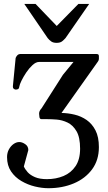

<svg xmlns="http://www.w3.org/2000/svg" viewBox="-20 -758 553 983"><path d="M227.5 205.6Q195.3 205.6 158.7 196.8Q122.1 188 89.6 168.9Q57.1 149.9 36.6 119.6Q16.1 89.4 16.1 46.4Q16.1 24.4 25.6 6.8Q35.2 -10.7 49.6 -20.8Q64 -30.8 79.1 -30.8Q93.3 -30.8 109.1 -20Q125 -9.3 125 10.3L102.1 94.2Q108.4 108.9 121.8 123.8Q135.3 138.7 159.2 148.9Q183.1 159.2 220.2 159.2Q266.6 159.2 305.2 143.1Q343.8 127 366.9 92.5Q390.1 58.1 390.1 3.4Q390.1 -55.2 371.6 -86.4Q353 -117.7 325.7 -130.6Q298.3 -143.6 270.5 -145.8Q242.7 -147.9 223.6 -147.9H192.9Q183.6 -147.9 181.9 -158.4Q180.2 -168.9 180.2 -175.8Q180.2 -182.6 182.9 -189.2Q185.5 -195.8 192.9 -203.6L302.2 -375L356.4 -440.9H180.2Q164.1 -440.9 146.7 -425Q129.4 -409.2 114.5 -387Q99.6 -364.7 89.8 -344.5Q80.1 -324.2 79.1 -315.4Q78.1 -306.2 73.5 -302.7Q68.8 -299.3 61 -299.3Q55.7 -299.3 50.5 -303.5Q45.4 -307.6 45.9 -315.9L60.1 -461.4Q68.8 -481.4 83 -481.4H474.6Q480.5 -481.4 483.4 -479Q486.3 -476.6 486.3 -469.7V-456.5Q486.3 -452.6 485.1 -449.7Q483.9 -446.8 481.4 -442.9L294.9 -179.7Q328.1 -179.2 361.8 -171.1Q395.5 -163.1 423.6 -143.6Q451.7 -124 469 -90.3Q486.3 -56.6 486.3 -4.9Q486.3 62 451.4 109.1Q416.5 156.2 357.9 180.9Q299.3 205.6 227.5 205.6ZM270 -538.6Q252.4 -538.6 242.4 -545.7Q232.4 -552.7 224.1 -563L104.5 -737.8H162.1L270.5 -625L381.3 -737.8H436.5L315.4 -563Q307.6 -554.2 297.9 -546.4Q288.1 -538.6 270 -538.6Z"/></svg>

Font: Gelasio
Style: Regular
Weight: 400
Designer: Eben Sorkin
Foundry: Eben Sorkin
Version: Version 1.008